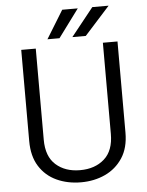

<svg xmlns="http://www.w3.org/2000/svg" viewBox="-60 -950 773 1009"><g transform="rotate(-5 326.5 -446.0)"><path d="M504.4 -710.9H581.5V-230Q581.5 -149.9 546.6 -96.7Q511.7 -43.5 454.1 -16.8Q396.5 9.8 327.1 9.8Q255.9 9.8 198.2 -16.8Q140.6 -43.5 107.2 -96.7Q73.7 -149.9 73.7 -230V-710.9H150.4V-230Q150.4 -141.6 199.7 -97.9Q249 -54.2 327.1 -54.2Q405.8 -54.2 455.1 -97.9Q504.4 -141.6 504.4 -230ZM347.2 -754.4 465.3 -902.3H551.3L418 -754.4ZM215.8 -754.4 306.6 -902.3H388.7L279.3 -754.4Z"/></g></svg>

Font: Vazirmatn FD Light
Style: Regular
Weight: 300
Designer: Saber Rastikerdar
Foundry: Saber Rastikerdar
Version: Version 33.003